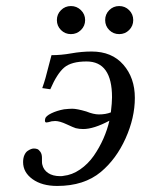

<svg xmlns="http://www.w3.org/2000/svg" viewBox="-20 -611 470 641"><path d="M120.1 -73.2Q120.1 -64.9 121.1 -62Q125 -43.9 140.6 -33.4Q156.2 -22.9 181.2 -22.9Q189 -22.9 191.9 -23.9Q220.7 -26.9 247.3 -45.2Q273.9 -63.5 293 -90.8Q312 -118.2 325.2 -148.2Q338.4 -178.2 345.2 -208Q293 -180.2 257.8 -180.2Q244.6 -180.2 232.9 -183.1Q226.1 -185.1 202.6 -196Q179.2 -207 164.1 -207Q162.1 -207 158.4 -206.5Q154.8 -206.1 152.8 -206.1Q139.2 -202.1 134.8 -202.1Q127.9 -202.1 130.9 -214.8Q132.8 -223.6 151.4 -232.7Q169.9 -241.7 193.8 -246.1Q211.4 -248 221.2 -248Q236.8 -248 268.1 -238.8Q292.5 -229 310.1 -229Q333 -229 350.1 -235.8Q354 -268.1 354 -286.1Q354 -405.8 269 -405.8Q218.3 -405.8 194.3 -385.5Q170.4 -365.2 147.9 -313L121.1 -316.9Q127.9 -336.4 131.8 -350.3Q135.7 -364.3 141.1 -385.7Q146.5 -407.2 151.9 -426.8Q184.1 -426.8 218.3 -432.9Q252.4 -439 286.1 -439Q353.5 -439 391.8 -395Q430.2 -351.1 430.2 -284.2Q430.2 -217.8 399.2 -148.9Q368.2 -80.1 316.9 -37.1Q260.7 9.8 170.9 9.8Q120.1 9.8 88.6 -12.9Q57.1 -35.6 57.1 -69.8Q57.1 -83.5 61.5 -93.3Q65.9 -103 72.5 -107.4Q79.1 -111.8 84.2 -113.5Q89.4 -115.2 92.8 -115.2Q98.6 -115.2 104 -113.5Q109.4 -111.8 114.7 -104.2Q120.1 -96.7 120.1 -84ZM344.7 -510.7Q331.1 -524.4 331.1 -543.9Q331.1 -563.5 344.7 -577.1Q358.4 -590.8 377.9 -590.8Q397.5 -590.8 411.1 -577.1Q424.8 -563.5 424.8 -543.9Q424.8 -524.4 411.1 -510.7Q397.5 -497.1 377.9 -497.1Q358.4 -497.1 344.7 -510.7ZM183.6 -510.7Q169.9 -524.4 169.9 -543.9Q169.9 -563.5 183.6 -577.1Q197.3 -590.8 216.8 -590.8Q236.3 -590.8 250.2 -577.1Q264.2 -563.5 264.2 -543.9Q264.2 -524.4 250.2 -510.7Q236.3 -497.1 216.8 -497.1Q197.3 -497.1 183.6 -510.7Z"/></svg>

Font: Common Serif
Style: Italic
Weight: 400
Italic angle: -12°
Designer: Philipp H. Poll, Khaled Hosny
Foundry: Stefan Peev, Context Ltd.
Version: Version 1.026